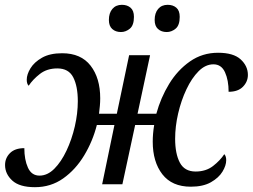

<svg xmlns="http://www.w3.org/2000/svg" viewBox="-20 -765 1050 797"><path d="M772 10Q694 10 654 -41.5Q614 -93 614 -177Q614 -210 620 -246H541L488 0H404L455 -246H382Q365 -179 329.5 -120Q294 -61 242.5 -24.5Q191 12 125 12Q61 12 31 -15.5Q1 -43 1 -80Q1 -109 21.5 -129.5Q42 -150 81 -150Q81 -102 96 -69Q111 -36 144 -36Q177 -36 205.5 -64.5Q234 -93 256 -139.5Q278 -186 290.5 -240Q303 -294 303 -345Q303 -407 284 -444Q265 -481 218 -481Q175 -481 145.5 -458Q116 -435 99 -409Q91 -417 91 -434Q91 -456 106.5 -481.5Q122 -507 154.5 -525.5Q187 -544 238 -544Q316 -544 356 -492.5Q396 -441 396 -357Q396 -341 394.5 -325Q393 -309 391 -293H465L516 -536H603L551 -293H629Q647 -359 682 -416.5Q717 -474 768.5 -510Q820 -546 885 -546Q949 -546 979 -518.5Q1009 -491 1009 -454Q1009 -426 988.5 -405Q968 -384 929 -384Q929 -432 914 -465Q899 -498 866 -498Q833 -498 804.5 -469.5Q776 -441 754 -394.5Q732 -348 719.5 -294Q707 -240 707 -189Q707 -127 726.5 -90Q746 -53 792 -53Q835 -53 864.5 -76Q894 -99 911 -125Q919 -117 919 -100Q919 -78 903.5 -52.5Q888 -27 855.5 -8.5Q823 10 772 10ZM672 -632Q650 -632 636 -644.5Q622 -657 622 -682Q622 -711 636.5 -728Q651 -745 676 -745Q698 -745 712 -733Q726 -721 726 -695Q726 -660 709 -646Q692 -632 672 -632ZM482 -632Q460 -632 446 -644.5Q432 -657 432 -682Q432 -711 446.5 -728Q461 -745 486 -745Q508 -745 522 -733Q536 -721 536 -695Q536 -660 519 -646Q502 -632 482 -632Z"/></svg>

Font: NotoSerif-Italic
Style: Regular
Weight: 400
Italic angle: -12°
Designer: Monotype Design Team
Foundry: Monotype Imaging Inc.
Version: Version 2.007; ttfautohint (v1.8) -l 8 -r 50 -G 200 -x 14 -D